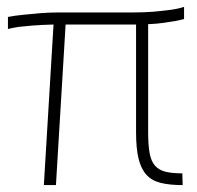

<svg xmlns="http://www.w3.org/2000/svg" viewBox="-20 -536 570 556"><path d="M374 -465H170L142 0H107L135 -465Q99 -464 74 -462Q49 -460 33 -458Q15 -455 3 -452V-487Q24 -491 50 -493.5Q76 -496 99 -498Q125 -500 153 -500H369Q397 -500 423 -502Q446 -504 470 -507Q494 -510 513 -516V-481Q502 -478 487 -475Q474 -473 454.5 -470Q435 -467 409 -466V-154Q409 -115 413.5 -91.5Q418 -68 429.5 -55.5Q441 -43 460 -38.5Q479 -34 508 -34L509 0Q471 0 445 -6.5Q419 -13 403.5 -30.5Q388 -48 381 -77.5Q374 -107 374 -154Z"/></svg>

Font: Panefresco 1wt
Style: Regular
Weight: 250
Version: Version 1.000